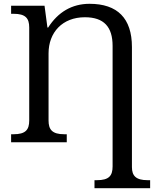

<svg xmlns="http://www.w3.org/2000/svg" viewBox="-20 -744 820 1004"><path d="M231.9 -600.1H228L212.9 -713.9H38.1V-671.9H50.8C113.3 -671.9 132.8 -648.9 132.8 -600.1V-113.8C132.8 -64.9 113.3 -42 50.8 -42H38.1V0H329.1V-42H315.9C252.9 -42 233.9 -66.4 233.9 -113.8V-464.8C233.9 -574.7 306.6 -653.8 423.8 -653.8C523.9 -653.8 568.8 -603 568.8 -503.9V126C568.8 175.3 549.8 198.2 486.8 198.2H474.1V240.2H765.1V198.2H752C690.9 198.2 669.9 175.3 669.9 129.9V-498C669.9 -648.4 594.2 -724.1 448.2 -724.1C356.4 -724.1 283.2 -680.7 231.9 -600.1Z"/></svg>

Font: The Erased English
Style: Regular
Weight: 400
Designer: Monotype Design team + ligartures altered by 180 Amsterdam
Foundry: Monotype Imaging Inc.
Version: Version 1.030;Glyphs 3.1.2 (3151)